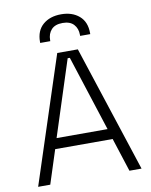

<svg xmlns="http://www.w3.org/2000/svg" viewBox="-97 -975 822 1046"><g transform="rotate(-10 314.0 -452.0)"><path d="M308 -662 173 -244H455L320 -662ZM95 0H28L257 -700H371L600 0H533L473 -186H155ZM175 -770V-776Q175 -838 213.5 -871Q252 -904 314 -904Q375 -904 413.5 -871Q452 -838 452 -776V-770H396V-776Q396 -811 375.5 -833.5Q355 -856 314 -856Q272 -856 251.5 -833.5Q231 -811 231 -776V-770Z"/></g></svg>

Font: Space Grotesk Light
Style: Regular
Weight: 300
Designer: Florian Karsten
Foundry: Florian Karsten
Version: Version 2.000